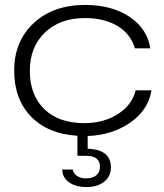

<svg xmlns="http://www.w3.org/2000/svg" viewBox="-20 -549 672 786"><path d="M334 216.8Q290 216.8 262.5 197Q234.9 177.2 234.9 145H277.8Q280.3 161.1 295.2 171.1Q310.1 181.2 332 181.2Q359.9 181.2 374.5 168.5Q389.2 155.8 389.2 133.8Q389.2 88.9 333 88.9H296.9V6.8Q176.8 -0.5 107.4 -71.5Q38.1 -142.6 38.1 -259.8Q38.1 -380.4 118.2 -454.6Q198.2 -528.8 328.1 -528.8Q437.5 -528.8 510.3 -480.2Q583 -431.6 595.2 -351.1H532.2Q514.2 -411.6 459.7 -443.4Q405.3 -475.1 328.1 -475.1Q225.6 -475.1 163.8 -415.8Q102.1 -356.4 102.1 -258.8Q102.1 -160.2 161.1 -102.5Q220.2 -44.9 325.2 -44.9Q404.8 -44.9 462.9 -82.3Q521 -119.6 535.2 -179.2H600.1Q587.4 -99.1 513.9 -47.6Q440.4 3.9 338.9 7.8V60.1Q385.3 61 409.7 80.3Q434.1 99.6 434.1 136.2Q433.6 173.8 406 195.3Q378.4 216.8 334 216.8Z"/></svg>

Font: Lumene Sans Expanded Light
Style: Regular
Weight: 300
Width: 7
Designer: Deni Anggara
Version: Version 1.003;Glyphs 3.1.2 (3151)